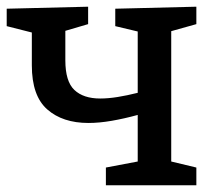

<svg xmlns="http://www.w3.org/2000/svg" viewBox="-21 -553 640 573"><path d="M565 -53V0H295V-53L390 -71V-210Q350 -199 312.5 -192.5Q275 -186 243 -186Q166 -186 120 -226.5Q74 -267 74 -358V-456L-1 -475V-527L242 -533V-481L174 -461V-373Q174 -310 201 -284.5Q228 -259 278 -259Q302 -259 330 -263.5Q358 -268 390 -276V-459L323 -475V-527L565 -533V-481L490 -460V-71Z"/></svg>

Font: Bitter Medium
Style: Regular
Weight: 500
Designer: Sol Matas, and Bitter project Authors
Foundry: Sol Matas
Version: Version 2.001